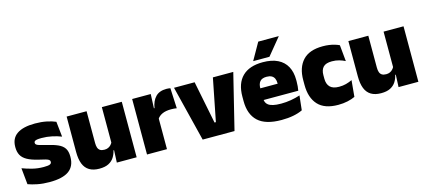

<svg xmlns="http://www.w3.org/2000/svg" viewBox="-55 -1160 3660 1646"><g transform="rotate(-15 1775.0 -337.0)"><path d="M228.5 12.5Q170 12.5 122 3Q74 -6.5 39 -19.5L24.5 -165Q63.5 -150 111.2 -137.8Q159 -125.5 213 -125.5Q252.5 -125.5 267.2 -132Q282 -138.5 282 -153V-154Q282 -165 273.5 -171.5Q265 -178 243.8 -183.8Q222.5 -189.5 185 -198Q123.5 -212.5 87.5 -232.8Q51.5 -253 36 -282Q20.5 -311 20.5 -351V-355Q20.5 -431 75.2 -468.2Q130 -505.5 235 -505.5Q291.5 -505.5 338.2 -495.8Q385 -486 417 -472L431.5 -336.5Q395 -351 350 -360.8Q305 -370.5 258 -370.5Q231 -370.5 216.2 -367.8Q201.5 -365 196 -359.5Q190.5 -354 190.5 -346V-345Q190.5 -336 197.5 -329.8Q204.5 -323.5 224 -317.5Q243.5 -311.5 281 -302.5Q342.5 -288.5 381 -271.5Q419.5 -254.5 437.5 -227.2Q455.5 -200 455.5 -153.5V-150.5Q455.5 -67.5 400 -27.5Q344.5 12.5 228.5 12.5Z M690.5 -492.5V-209.5Q690.5 -186 696.2 -169Q702 -152 716 -143Q730 -134 754 -134Q773 -134 787.2 -140.5Q801.5 -147 811.8 -158Q822 -169 828 -182L855 -109H826.5Q819 -75 801.2 -47.5Q783.5 -20 752 -4Q720.5 12 670.5 12Q617 12 582 -9Q547 -30 530.2 -72.2Q513.5 -114.5 513.5 -179V-492.5ZM1003 -492.5V0H827L832.5 -126.5L826 -144.5V-492.5Z M1269.5 -267.5 1218.5 -367.5H1260Q1270 -430 1304 -465.2Q1338 -500.5 1401.5 -500.5Q1411 -500.5 1419.2 -499.5Q1427.5 -498.5 1435.5 -497L1444 -317Q1434 -319 1420.2 -320Q1406.5 -321 1393.5 -321Q1346.5 -321 1315.5 -306.8Q1284.5 -292.5 1269.5 -267.5ZM1095 0V-492.5H1260L1253 -329.5H1272V0Z M1737 -115 1811.5 -492.5H1992.5L1871.5 0H1589L1466.5 -492.5H1649.5L1725 -115Z M2287 13Q2145.5 13 2079.2 -48.5Q2013 -110 2013 -228.5V-267Q2013 -384.5 2075.2 -446Q2137.5 -507.5 2257 -507.5Q2336.5 -507.5 2389.5 -481.2Q2442.5 -455 2469.2 -405.8Q2496 -356.5 2496 -287V-271.5Q2496 -251.5 2494.2 -230.8Q2492.5 -210 2489 -192.5H2330.5Q2332.5 -223 2333.2 -250Q2334 -277 2334 -298.5Q2334 -324.5 2326 -342.2Q2318 -360 2301 -369.2Q2284 -378.5 2257 -378.5Q2216.5 -378.5 2198.2 -357.5Q2180 -336.5 2180 -298V-253.5L2181 -234.5V-203.5Q2181 -188 2186.5 -173.5Q2192 -159 2206.8 -147.8Q2221.5 -136.5 2248.8 -130Q2276 -123.5 2319.5 -123.5Q2364 -123.5 2406.5 -130.8Q2449 -138 2488.5 -151L2474.5 -22.5Q2440 -5.5 2392.2 3.8Q2344.5 13 2287 13ZM2106.5 -192.5V-296.5H2453.5V-192.5ZM2266.5 -688H2447.5V-686L2325.5 -537.5H2182V-539Z M2790 13.5Q2669.5 13.5 2611.5 -49.5Q2553.5 -112.5 2553.5 -227V-269.5Q2553.5 -380.5 2611.5 -443.5Q2669.5 -506.5 2789.5 -506.5Q2819 -506.5 2845.5 -502.8Q2872 -499 2894.5 -492.2Q2917 -485.5 2934.5 -477L2948.5 -332.5Q2924 -345 2895.5 -353.2Q2867 -361.5 2832 -361.5Q2778 -361.5 2754.8 -337Q2731.5 -312.5 2731.5 -266.5V-234Q2731.5 -186 2757 -160.2Q2782.5 -134.5 2837 -134.5Q2871 -134.5 2898.8 -142Q2926.5 -149.5 2953.5 -162L2940 -17Q2912.5 -3.5 2873.5 5Q2834.5 13.5 2790 13.5Z M3191 -492.5V-209.5Q3191 -186 3196.8 -169Q3202.5 -152 3216.5 -143Q3230.5 -134 3254.5 -134Q3273.5 -134 3287.8 -140.5Q3302 -147 3312.2 -158Q3322.5 -169 3328.5 -182L3355.5 -109H3327Q3319.5 -75 3301.8 -47.5Q3284 -20 3252.5 -4Q3221 12 3171 12Q3117.5 12 3082.5 -9Q3047.5 -30 3030.8 -72.2Q3014 -114.5 3014 -179V-492.5ZM3503.5 -492.5V0H3327.5L3333 -126.5L3326.5 -144.5V-492.5Z"/></g></svg>

Font: Anek Gurmukhi Medium ExtraBold
Style: Regular
Weight: 800
Version: Version 1.003